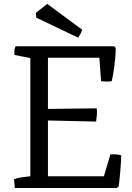

<svg xmlns="http://www.w3.org/2000/svg" viewBox="-20 -938 660 958"><path d="M160.6 -850.1 159.7 -874.5 215.8 -918.5 390.1 -789.6Q385.7 -776.4 381.1 -768.1Q376.5 -759.8 370.1 -750ZM49.8 -43.9Q68.4 -50.8 89.8 -53.5Q111.3 -56.2 131.3 -58.6V-648.4L52.7 -663.6Q51.8 -666 51.8 -671.6Q51.8 -677.2 51.8 -680.7Q51.8 -688 53.7 -695.8Q55.7 -703.6 57.6 -707H550.3L557.1 -699.2Q557.6 -680.7 555.7 -656.5Q553.7 -632.3 550.5 -608.4Q547.4 -584.5 543.9 -564.2Q540.5 -543.9 537.6 -533.2Q526.4 -530.8 512.5 -531Q498.5 -531.2 484.4 -533.2L475.6 -649.9H219.2V-394.5L462.4 -397.5Q464.8 -383.3 463.4 -365.2Q461.9 -347.2 459.5 -331.5L219.2 -336.9V-58.6H498.5L530.8 -167.5Q544.9 -168.5 559.3 -167.5Q573.7 -166.5 585 -163.1Q584.5 -146 583.3 -125Q582 -104 580.1 -82.8Q578.1 -61.5 576.2 -42Q574.2 -22.5 572.3 -7.8L562 0H54.2Z"/></svg>

Font: Fjord
Style: One
Weight: 400
Designer: Viktoriya Grabowska
Foundry: Viktoriya Grabowska
Version: Version 1.002